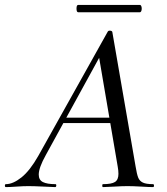

<svg xmlns="http://www.w3.org/2000/svg" viewBox="-58 -763 680 783"><path d="M-34 -12Q-5 -12 29.5 -39.5Q64 -67 98 -127L382 -635Q384 -638 389 -638Q398 -638 400 -633L495 -84Q500 -53 505.5 -39Q511 -25 524.5 -18.5Q538 -12 566 -12Q570 -12 570 -6Q570 0 566 0Q551 0 519 -2Q483 -4 462 -4Q440 -4 408 -2Q376 0 362 0Q359 0 359 -6Q359 -12 362 -12Q397 -12 411 -21Q425 -30 425 -54Q425 -68 422 -84L344 -541L378 -585L129 -131Q100 -79 100 -51Q100 -29 117 -20.5Q134 -12 168 -12Q172 -12 171.5 -6Q171 0 167 0Q155 0 121 -2Q79 -4 58 -4Q37 -4 9 -2Q-19 0 -34 0Q-38 0 -38 -6Q-38 -12 -34 -12ZM201 -283H418L420 -261H186ZM254 -728Q254 -743 261 -743H512Q516 -743 518 -738.5Q520 -734 520 -728Q520 -722 518 -717.5Q516 -713 512 -713H261Q254 -713 254 -728Z"/></svg>

Font: Cormorant Garamond Medium
Style: Italic
Weight: 500
Italic angle: -10°
Designer: Christian Thalmann (Catharsis Fonts)
Foundry: Catharsis Fonts
Version: Version 4.000